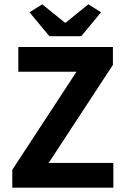

<svg xmlns="http://www.w3.org/2000/svg" viewBox="-20 -871 581 891"><path d="M37 0V-83L335 -538H65V-653H504V-570L206 -115H506V0ZM209 -703 117 -814 176 -851 281 -766H285L390 -851L449 -814L357 -703Z"/></svg>

Font: Assistant
Style: Bold
Weight: 700
Designer: Hebrew By Ben Nathan, Latin by Paul Hunt
Version: Version 3.000